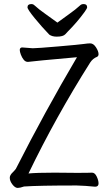

<svg xmlns="http://www.w3.org/2000/svg" viewBox="-20 -916 540 943"><path d="M67 7Q54 7 41 -10Q28 -27 28 -43Q28 -56 43 -70Q54 -81 58 -87Q199 -365 358 -635Q145 -616 117 -612Q105 -612 96.5 -622.5Q88 -633 82.5 -647.5Q77 -662 77 -671Q78 -683 89 -683L141 -679Q162 -679 266.5 -688Q371 -697 391 -700Q411 -703 423 -703Q439 -703 451.5 -683.5Q464 -664 464 -650Q464 -641 457 -637Q436 -629 423 -609Q253 -340 120 -64Q161 -68 248 -68Q321 -68 356 -67Q418 -67 432 -68Q446 -68 455 -49Q464 -30 464 -15Q464 1 447 1Q398 -4 357 -5Q168 -5 98 0Q78 7 67 7ZM259 -736Q236 -736 222 -746Q187 -782 151 -826Q115 -870 115 -880Q115 -896 134 -896Q143 -896 149 -890Q172 -869 203 -847.5Q234 -826 262 -805Q290 -826 320.5 -847.5Q351 -869 374 -890Q380 -896 391 -896Q408 -896 408 -880Q408 -875 396 -858Q359 -807 313 -761L301 -748Q290 -736 259 -736Z"/></svg>

Font: LXGW WenKai Mono TC
Style: Regular
Weight: 400
Designer: LXGW / Fontworks Inc.
Foundry: LXGW / Fontworks Inc.
Version: Version 1.330